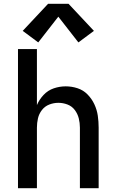

<svg xmlns="http://www.w3.org/2000/svg" viewBox="-20 -994 616 1014"><path d="M75 0H175V-320Q175 -345 180.5 -369Q186 -393 201.5 -413Q217 -433 240.5 -442Q264 -451 288 -451Q313 -451 336.5 -442Q360 -433 375 -413Q390 -393 396 -369Q402 -345 402 -320V0H501V-320Q501 -352 496.5 -383Q492 -414 478.5 -443Q465 -472 442.5 -495Q420 -518 389.5 -528Q359 -538 327 -538Q295 -538 264 -527.5Q233 -517 210 -492.5Q187 -468 175 -439V-735H75ZM182 -770 288 -906 394 -770 476 -831 342 -974H234L100 -831Z"/></svg>

Font: Iosevka Sparkle Medium
Style: Regular
Weight: 500
Designer: Belleve Invis
Foundry: Belleve Invis
Version: Version 4.5.0; ttfautohint (v1.8.3)